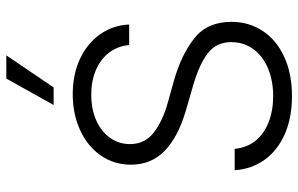

<svg xmlns="http://www.w3.org/2000/svg" viewBox="-196 -782 989 638"><g transform="rotate(-90 299.0 -463.5)"><path d="M302.7 -655.3Q254.9 -655.3 217.5 -638.7Q180.2 -622.1 159.4 -592.5Q138.7 -563 138.7 -526.4Q138.7 -476.6 178 -446.8Q217.3 -417 278.3 -400.4L351.6 -379.9Q436.5 -355.5 490.7 -312.5Q544.9 -269.5 544.9 -189.5Q544.9 -131.8 515.1 -86.2Q485.4 -40.5 429.4 -14.4Q373.5 11.7 297.9 11.7Q226.1 11.7 171.9 -12.2Q117.7 -36.1 86.7 -79.1Q55.7 -122.1 51.8 -178.7H123Q126.5 -138.2 149.9 -109.4Q173.3 -80.6 211.9 -65.7Q250.5 -50.8 297.9 -50.8Q349.6 -50.8 390.6 -68.1Q431.6 -85.4 454.6 -117.2Q477.5 -148.9 477.5 -190.4Q477.5 -239.7 440.2 -268.3Q402.8 -296.9 331.1 -317.4L247.1 -341.8Q160.6 -367.7 115.5 -412.1Q70.3 -456.5 70.3 -523.4Q70.3 -580.1 101.1 -624Q131.8 -668 185.3 -692.4Q238.8 -716.8 304.7 -716.8Q370.1 -716.8 421.9 -692.6Q473.6 -668.5 503.7 -625.7Q533.7 -583 536.1 -529.3H467.8Q464.4 -567.4 442.6 -595.9Q420.9 -624.5 384.5 -639.9Q348.1 -655.3 302.7 -655.3ZM356.4 -937.5H433.6L327.1 -780.3H268.6Z"/></g></svg>

Font: Pretendard JP Light
Style: Regular
Weight: 300
Designer: Base glyphs from Inter by Rasmus Andersson; Hangeul glyphs from Noto Sans CJK(Source Han Sans) by Jang Soo-young and Kan
Foundry: Kil Hyung-jin
Version: Version 1.309